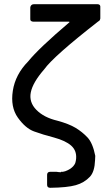

<svg xmlns="http://www.w3.org/2000/svg" viewBox="-20 -718 528 913"><path d="M447 -616Q234 -450 190 -388Q136 -326 126.5 -279Q117 -232 153 -195.5Q189 -159 253 -144Q308 -129 339.5 -110Q371 -91 396 -64.5Q421 -38 433 23L432 44Q430 98 408 122Q381 151 340.5 162.5Q300 174 219 175Q204 175 204 161V113Q204 107 207.5 103Q211 99 218 99H249Q261 101 270 101V99Q288 101 315 84Q332 72 338 57Q341 47 342 36Q345 -2 318.5 -25.5Q292 -49 237 -64Q183 -78 142 -93Q101 -108 65 -158.5Q29 -209 41 -286.5Q53 -364 114 -426Q164 -488 311 -613Q310 -615 307 -615H138Q131 -615 127 -619Q123 -623 124 -630V-683Q125 -690 129.5 -694Q134 -698 141 -698H444Q451 -698 454.5 -694Q458 -690 457 -683V-630Q456 -623 452 -619Q449 -617 447 -616Z"/></svg>

Font: Barlow_Medium_SS
Style: Regular
Weight: 500
Designer: Jeremy Tribby
Foundry: Jeremy Tribby
Version: Version 1.101 August 23, 2024